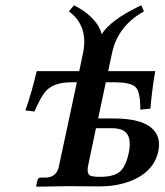

<svg xmlns="http://www.w3.org/2000/svg" viewBox="-20 -702 620 723"><path d="M349.6 -255.9H407.2Q551.8 -255.9 575.2 -183.6Q582 -160.6 576.2 -132.8Q559.1 -52.2 465.8 -18.1Q416.5 -0.5 356.9 0L239.3 -1L117.7 1L116.2 -1L121.1 -23.9Q124.5 -32.2 130.9 -33.2H149.9Q190.4 -33.2 200.7 -70.8Q201.7 -74.2 202.1 -77.1L269.5 -392.1H247.6Q180.2 -392.1 149.9 -356Q131.8 -333.5 109.9 -282.2L75.7 -286.1Q101.6 -361.3 118.2 -434.1H278.3L293 -503.9Q313 -605.5 239.3 -659.2L258.8 -682.1Q332.5 -644.5 357.4 -590.3Q361.3 -580.6 362.8 -573.2Q396 -625 496.1 -674.3Q504.4 -678.7 512.2 -682.1L522 -659.2Q423.8 -604 402.3 -503.9L387.2 -434.1H564.5Q552.7 -366.7 546.4 -293L508.3 -289.1Q508.8 -357.4 489.7 -375Q470.2 -391.6 416.5 -392.1H378.4ZM464.4 -124Q480.5 -198.7 435.5 -214.4Q420.4 -219.2 400.4 -219.2H341.3L312 -79.1Q305.2 -46.4 321.3 -40Q332.5 -36.1 357.4 -36.1Q414.6 -36.1 437 -61Q455.6 -83 464.4 -124Z"/></svg>

Font: Linux Libertine Slanted O
Style: Bold Slanted
Weight: 700
Designer: Philipp H. Poll
Foundry: Philipp H. Poll
Version: Version 5.0.0